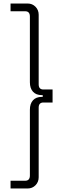

<svg xmlns="http://www.w3.org/2000/svg" viewBox="-20 -826 409 1092"><path d="M279 -243H227Q200 -243 200 -214V182Q200 209 182 227.5Q164 246 137 246H40V202H123Q150 202 150 172V-202Q150 -236 167.5 -255.5Q185 -275 218 -275H223V-285H218Q185 -285 167.5 -304.5Q150 -324 150 -358V-732Q150 -762 123 -762H40V-806H137Q164 -806 182 -787.5Q200 -769 200 -742V-346Q200 -317 227 -317H279Z"/></svg>

Font: Space Grotesk Variable
Style: Regular
Weight: 400
Designer: Florian Karsten (Space Grotesk), Colophon Foundry (Space Mono)
Foundry: Florian Karsten
Version: Version 1.106